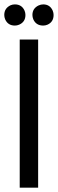

<svg xmlns="http://www.w3.org/2000/svg" viewBox="-50 -866 268 886"><path d="M-30.3 -796.9Q-30.3 -828.1 -1 -841.8Q7.8 -845.7 18.6 -845.7Q50.8 -845.7 63.5 -816.4Q67.4 -806.6 67.4 -796.9Q67.4 -764.6 38.1 -752Q28.3 -748 18.6 -748Q-13.7 -748 -26.4 -777.3Q-30.3 -787.1 -30.3 -796.9ZM99.6 -796.9Q99.6 -827.1 127.9 -840.8Q138.7 -845.7 149.4 -845.7Q180.7 -845.7 193.4 -816.4Q197.3 -806.6 197.3 -796.9Q197.3 -764.6 168.9 -752Q159.2 -748 149.4 -748Q116.2 -748 103.5 -777.3Q99.6 -787.1 99.6 -796.9ZM41 0V-683.6H126V0Z"/></svg>

Font: Post No Bills Colombo SemiBold
Style: Regular
Weight: 600
Designer: Kosala Senevirathne, Siva Puranthara, Lasantha Premarathna, Tharique Azeez
Foundry: Mooniak
Version: Version 1.220 ; ttfautohint (v1.6)